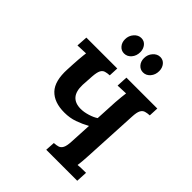

<svg xmlns="http://www.w3.org/2000/svg" viewBox="-257 -1100 1248 1248"><g transform="rotate(45 367.0 -475.5)"><path d="M385 0 389 -66Q411 -67 427 -72Q443 -77 452.5 -95Q462 -113 464 -153L472 -306Q432 -284 389.5 -269Q347 -254 297 -254Q203 -254 155 -304.5Q107 -355 113 -467Q114 -492 115.5 -516.5Q117 -541 118.5 -563Q120 -585 122 -601.5Q124 -618 125 -626L49 -623L54 -700H338L335 -634Q313 -633 296.5 -628Q280 -623 271 -605.5Q262 -588 259 -547L254 -466Q252 -405 278 -375.5Q304 -346 356 -346Q385 -346 419.5 -356.5Q454 -367 476 -382L484 -536Q486 -563 488.5 -588Q491 -613 493 -626L418 -623L422 -700H706L703 -634Q681 -633 664.5 -628Q648 -623 638.5 -605.5Q629 -588 627 -547L607 -164Q606 -137 603.5 -112Q601 -87 599 -74Q615 -76 639.5 -76.5Q664 -77 674 -77L670 0ZM474 -800Q448 -800 430.5 -820Q413 -840 413 -870Q413 -903 434 -927Q455 -951 483 -951Q510 -951 526.5 -930.5Q543 -910 543 -881Q543 -847 523 -823.5Q503 -800 474 -800ZM300 -800Q274 -800 256.5 -820Q239 -840 239 -870Q239 -903 260 -927Q281 -951 309 -951Q336 -951 352.5 -930.5Q369 -910 369 -881Q369 -847 349 -823.5Q329 -800 300 -800Z"/></g></svg>

Font: Lora
Style: Italic
Weight: 400
Italic angle: -3°
Designer: Olga Karpushina, Alexei Vanyashin (Cyrillic)
Foundry: Cyreal
Version: Version 3.008